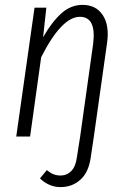

<svg xmlns="http://www.w3.org/2000/svg" viewBox="-20 -554 517 779"><path d="M314.9 -534.2Q370.1 -534.2 397.5 -491.9Q424.8 -449.7 414.1 -377.9L360.8 0L348.1 85Q339.8 144.5 306.6 174.8Q273.4 205.1 225.1 205.1Q179.2 205.1 142.1 169.9L169.9 136.2Q180.2 144 186 147.7Q191.9 151.4 202.4 154.8Q212.9 158.2 225.1 158.2Q251 158.2 269 140.1Q287.1 122.1 292 84L305.2 0L357.9 -376Q371.6 -485.8 304.2 -485.8Q230 -485.8 147 -321.8L102.1 0H45.9L120.1 -522.9H168L154.8 -402.8Q190.9 -465.8 229.2 -500Q267.6 -534.2 314.9 -534.2Z"/></svg>

Font: Fira Sans Compressed Light
Style: Italic
Weight: 300
Width: 3
Italic angle: -8°
Designer: Carrois Corporate & Edenspiekermann AG
Foundry: Carrois Corporate GbR & Edenspiekermann AG
Version: Version 4.203;PS 004.203;hotconv 1.0.88;makeotf.lib2.5.64775